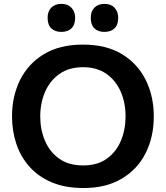

<svg xmlns="http://www.w3.org/2000/svg" viewBox="-20 -957 855 990"><path d="M411 12.5Q316 12.5 246.5 -17Q177 -46.5 131.5 -98Q86 -149.5 64 -216Q42 -282.5 42 -356.5Q42 -460 83.2 -544Q124.5 -628 206 -677.5Q287.5 -727 407 -727Q528.5 -727 609.8 -677.2Q691 -627.5 732 -543.5Q773 -459.5 773 -357Q773 -251 731 -167.5Q689 -84 608 -35.8Q527 12.5 411 12.5ZM408.5 -104Q483 -104 531.5 -139.2Q580 -174.5 603.8 -232.2Q627.5 -290 627.5 -357Q627.5 -428 602 -485.5Q576.5 -543 527.8 -576.8Q479 -610.5 408.5 -610.5Q335.5 -610.5 286.2 -575.5Q237 -540.5 212.2 -482.8Q187.5 -425 187.5 -357Q187.5 -289 211.8 -231.5Q236 -174 285 -139Q334 -104 408.5 -104ZM518 -792.5Q485.5 -792.5 466.8 -810.8Q448 -829 448 -865.5Q448 -898.5 467 -917.8Q486 -937 519 -937Q552 -937 570.8 -917Q589.5 -897 589.5 -865.5Q589.5 -829 570.5 -810.8Q551.5 -792.5 518 -792.5ZM296 -792.5Q263.5 -792.5 244.5 -810.8Q225.5 -829 225.5 -865.5Q225.5 -898.5 244.5 -917.8Q263.5 -937 297 -937Q329.5 -937 348.5 -917Q367.5 -897 367.5 -865.5Q367.5 -829 348.5 -810.8Q329.5 -792.5 296 -792.5Z"/></svg>

Font: Commissioner SemiBold
Style: Regular
Weight: 600
Designer: Kostas Bartsokas
Foundry: Kostas Bartsokas
Version: Version 1.000; ttfautohint (v1.8.3)